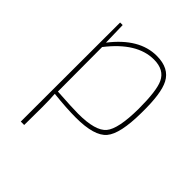

<svg xmlns="http://www.w3.org/2000/svg" viewBox="-198 -615 958 958"><g transform="rotate(45 281.5 -136.0)"><path d="M128 -359Q231 -492 354 -492Q442 -492 474 -430Q503 -375 501 -238Q500 -87 458 -38Q416 12 287 12Q221 12 128 2Q131 39 131 94L130 220H106L107 -480H125ZM131 -17Q241 -10 281 -10Q402 -10 439 -54Q476 -98 477 -242Q477 -368 455 -415Q430 -469 357 -469Q238 -469 130 -330Z"/></g></svg>

Font: Taylor Sans Thin
Style: Regular
Weight: 100
Italic angle: -8°
Designer: Natanael Gama
Version: Version 1.001 September 8, 2015